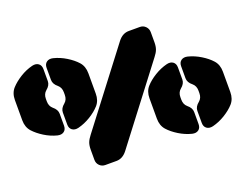

<svg xmlns="http://www.w3.org/2000/svg" viewBox="-109 -920 1457 1140"><g transform="rotate(-20 619.0 -350.0)"><path d="M9.8 -418V-545.9Q9.8 -589.8 35.2 -618.2Q59.6 -645 97.2 -668.5Q134.8 -691.9 175.8 -702.1Q200.2 -708 216.1 -696.5Q231.9 -685.1 231.9 -661.1V-585Q231.9 -558.6 205.1 -537.1Q185.1 -520 185.1 -490.2V-474.1Q185.1 -443.8 205.1 -426.8Q231.9 -405.3 231.9 -378.9V-303.2Q231.9 -279.3 216.1 -267.8Q200.2 -256.3 175.8 -262.2Q134.8 -272.5 97.2 -295.9Q59.6 -319.3 35.2 -346.2Q9.8 -374.5 9.8 -418ZM474.1 -545.9V-418Q474.1 -374 449.2 -346.2Q425.3 -319.3 387.2 -295.9Q349.1 -272.5 308.1 -262.2Q283.7 -256.3 267.8 -267.8Q252 -279.3 252 -303.2V-378.9Q252 -405.3 278.8 -426.8Q298.8 -443.8 298.8 -474.1V-490.2Q298.8 -520 278.8 -537.1Q252 -558.6 252 -585V-661.1Q252 -685.1 267.8 -696.5Q283.7 -708 308.1 -702.1Q349.1 -691.9 387.2 -668.5Q425.3 -645 449.2 -618.2Q474.1 -590.3 474.1 -545.9ZM332 -50.8V-115.2Q332 -141.1 338.6 -159.2Q345.2 -177.2 361.8 -198.2L716.8 -663.1Q745.6 -700.2 785.2 -700.2H855Q876.5 -700.2 891.1 -685.3Q905.8 -670.4 905.8 -648.9V-585Q905.8 -559.1 899.2 -541Q892.6 -522.9 876 -502L521 -37.1Q492.2 0 453.1 0H382.8Q361.3 0 346.7 -14.6Q332 -29.3 332 -50.8ZM764.2 -153.8V-282.2Q764.2 -326.2 789.1 -354Q813 -380.9 851.1 -404.3Q889.2 -427.7 930.2 -438Q954.6 -443.8 970.2 -432.4Q985.8 -420.9 985.8 -397V-320.8Q985.8 -294.4 959 -272.9Q939 -255.9 939 -226.1V-210Q939 -180.2 959 -163.1Q985.8 -141.6 985.8 -115.2V-39.1Q985.8 -15.1 970.2 -3.7Q954.6 7.8 930.2 2Q889.2 -8.3 851.1 -31.7Q813 -55.2 789.1 -82Q764.2 -109.9 764.2 -153.8ZM1228 -282.2V-153.8Q1228 -109.9 1203.1 -82Q1179.2 -55.2 1141.1 -31.7Q1103 -8.3 1062 2Q1037.6 7.8 1021.7 -3.7Q1005.9 -15.1 1005.9 -39.1V-115.2Q1005.9 -141.6 1033.2 -163.1Q1053.2 -180.2 1053.2 -210V-226.1Q1053.2 -255.9 1033.2 -272.9Q1005.9 -294.4 1005.9 -320.8V-397Q1005.9 -420.9 1021.7 -432.4Q1037.6 -443.8 1062 -438Q1103 -427.7 1141.1 -404.3Q1179.2 -380.9 1203.1 -354Q1228 -326.2 1228 -282.2Z"/></g></svg>

Font: Nastup Soft
Style: Regular
Weight: 400
Designer: Maksym Kobuzan
Foundry: Zakznak
Version: Version 1.020;hotconv 1.0.109;makeotfexe 2.5.65596